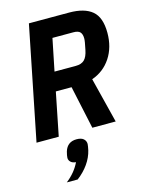

<svg xmlns="http://www.w3.org/2000/svg" viewBox="-140 -783 876 1143"><g transform="rotate(-15 297.5 -211.5)"><path d="M150 0H13L153 -698H401Q495 -698 542.5 -658Q590 -618 590 -523Q590 -434 547.5 -369.5Q505 -305 431 -279L501 0H357L300 -265H203ZM357 -381Q392 -381 410.5 -399Q429 -417 437 -458Q443 -487 445.5 -501.5Q448 -516 448 -526Q448 -552 436.5 -565Q425 -578 395 -578H266L226 -381ZM248 42Q277 42 291 54.5Q305 67 305 86Q305 91 303 102Q301 113 299 123Q289 166 261.5 205Q234 244 193 275H126Q155 252 175.5 227Q196 202 210 173Q189 171 178 160.5Q167 150 167 135Q167 130 169 118.5Q171 107 174 97Q191 42 248 42Z"/></g></svg>

Font: IBM Plex Sans Cond
Style: Bold Italic
Weight: 700
Width: 3
Italic angle: -11°
Designer: Mike Abbink, Paul van der Laan, Pieter van Rosmalen
Foundry: Bold Monday
Version: Version 1.3